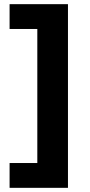

<svg xmlns="http://www.w3.org/2000/svg" viewBox="-20 -733 431 921"><path d="M26 49H159V-594H26V-713H306V168H26Z"/></svg>

Font: Kantumruy Pro
Style: Bold
Weight: 700
Version: Version 1.002